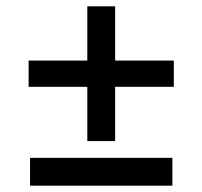

<svg xmlns="http://www.w3.org/2000/svg" viewBox="-20 -587 640 607"><path d="M75 0V-88H525V0ZM70.5 -312.5V-395.5H529.5V-312.5ZM256 -141V-567H344V-141Z"/></svg>

Font: Google Sans Code
Style: Regular
Weight: 400
Monospace: yes
Designer: Google Sans Code Authors
Foundry: Google LLC
Version: Version 6.000